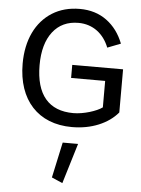

<svg xmlns="http://www.w3.org/2000/svg" viewBox="-65 -741 829 1130"><g transform="rotate(5 349.5 -176.0)"><path d="M282.7 311 346.7 338.9 418.9 101.1H328.1ZM344.2 -282.2H545.4V-126C511.7 -101.1 435.1 -77.1 375 -77.1C229 -77.1 152.8 -167.5 152.8 -341.3C152.8 -425.8 171.4 -491.2 208 -538.6C244.6 -585.4 294.9 -608.9 359.4 -608.9C445.3 -608.9 509.3 -558.1 540.5 -478.5L618.7 -508.8C596.7 -565.4 564 -609.9 519.5 -642.6C475.1 -675.3 421.9 -691.4 360.4 -691.4C298.3 -691.4 244.1 -676.8 197.8 -647.9C105.5 -589.8 52.7 -482.4 52.7 -341.3C52.7 -127 173.8 5.4 373.5 5.4C431.2 5.4 483.4 -4.4 530.8 -23.9C578.1 -43.5 615.7 -70.3 644.5 -104.5V-359.4H344.2Z"/></g></svg>

Font: Estedad Medium
Style: Regular
Weight: 500
Designer: Amin Abedi
Version: Version 7.3